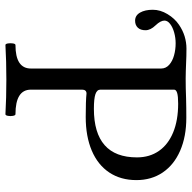

<svg xmlns="http://www.w3.org/2000/svg" viewBox="-20 -686 709 710"><g transform="rotate(90 335.0 -331.5)"><path d="M147 -33.7Q233.9 -33.7 233.9 -90.8V-572.3Q233.9 -589.8 220.2 -602.1Q206.5 -614.3 185.3 -620.1Q164.1 -626 140.6 -626Q120.1 -626 100.8 -620.6Q81.5 -615.2 69.1 -605.7Q56.6 -596.2 56.6 -584.5Q56.6 -577.6 61 -569.3Q65.4 -561 74.2 -551.8Q92.3 -533.2 92.3 -514.6Q92.3 -496.1 82.8 -486.1Q73.2 -476.1 57.1 -476.1Q37.6 -476.1 27.1 -494.4Q16.6 -512.7 16.6 -541.5Q16.6 -569.3 32.7 -595.9Q48.8 -622.6 71.8 -638.2Q92.3 -652.3 114.7 -659.2Q137.2 -666 160.2 -666Q188 -666 215.8 -664.6Q229.5 -664.1 243.4 -663.6Q257.3 -663.1 271 -663.1Q307.1 -663.1 343.8 -664.6Q361.8 -665 379.9 -665.3Q397.9 -665.5 416 -665.5Q485.4 -665.5 537.6 -642.8Q589.8 -620.1 618.2 -578.4Q646.5 -536.6 646.5 -481Q646.5 -422.9 618.4 -380.6Q590.3 -338.4 537.6 -315.9Q484.9 -293.5 413.1 -293.5Q353.5 -293.5 326.2 -296.4Q319.3 -296.4 315.7 -292.2Q312 -288.1 312 -280.3V-90.8Q312 -33.7 402.8 -33.7Q407.2 -33.7 408.9 -24.4Q410.6 -15.1 408.9 -5.9Q407.2 3.4 402.8 3.4Q343.3 0 274.9 0Q206.5 0 147 3.4Q142.6 3.4 141.1 -5.9Q139.6 -15.1 141.1 -24.4Q142.6 -33.7 147 -33.7ZM562.5 -482.9Q562.5 -529.8 538.6 -564.2Q514.6 -598.6 470 -616.9Q425.3 -635.3 363.8 -635.3Q336.4 -635.3 324.2 -631.6Q312 -627.9 312 -620.1V-347.7Q312 -335 328.9 -329.3Q345.7 -323.7 382.8 -323.7Q472.2 -323.7 517.3 -363.5Q562.5 -403.3 562.5 -482.9Z"/></g></svg>

Font: Junicode Two Beta VF
Style: Regular
Weight: 400
Designer: Peter S. Baker
Foundry: Briery Creek Software
Version: Version 1.031 beta; ttfautohint (v1.8.1.43-b0c9)